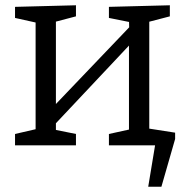

<svg xmlns="http://www.w3.org/2000/svg" viewBox="-20 -551 704 728"><path d="M37 0V-43L132 -65L115 -47V-480L136 -461L37 -483V-525L268 -531V-489L173 -464L192 -482V-141L178 -142L479 -457L470 -438L469 -480L483 -465L393 -483V-525L624 -531V-489L528 -464L546 -482V-47L529 -65L624 -43V0H393V-43L484 -63L469 -47V-399L482 -392L182 -73L192 -91V-47L184 -60L268 -43V0ZM503 -70 644 -48V-24L592 157H542L568 0H491Z"/></svg>

Font: Pack4
Style: Regular
Weight: 400
Version: Version 2.002